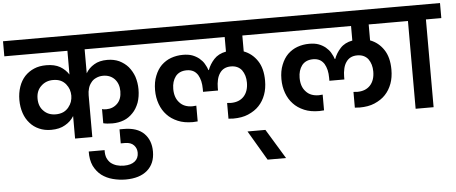

<svg xmlns="http://www.w3.org/2000/svg" viewBox="-83 -897 3270 1377"><g transform="rotate(-5 1552.0 -208.0)"><path d="M433.1 -162.1Q410.2 -124 369.1 -101.1Q329.1 -77.1 268.1 -77.1Q220.2 -77.1 182.1 -94.2Q142.6 -111.3 116.2 -142.1Q88.4 -172.9 74.2 -214.8Q59.1 -259.3 59.1 -310.1Q59.1 -360.4 74.2 -404.8Q88.9 -447.8 117.2 -479Q146.5 -509.8 185.1 -525.9Q222.2 -542 272.9 -542Q332 -542 371.1 -520Q410.2 -497.1 433.1 -460.9V-631.8H-21V-740.2H996.1V-631.8H557.1V-459Q578.1 -496.1 617.2 -519Q654.8 -542 711.9 -542Q758.8 -542 796.9 -524.9Q836.4 -505.4 861.8 -476.1Q888.7 -443.4 902.8 -403.8Q917 -358.9 917 -313Q917 -259.8 901.9 -216.8Q884.3 -171.4 857.9 -145Q828.6 -113.8 793 -100.1Q754.4 -85 710 -85Q670.9 -85 644 -91.8V-193.8Q654.3 -189.9 674.8 -189.9Q722.7 -189.9 754.9 -222.2Q786.1 -253.4 786.1 -310.1Q786.1 -363.8 754.9 -397.9Q723.1 -431.2 671.9 -431.2Q644.5 -431.2 621.1 -419.9Q598.1 -409.7 585 -391.1Q569.8 -372.1 564 -350.1Q557.1 -327.6 557.1 -300.8V0H433.1ZM189.9 -309.1Q189.9 -252 224.1 -219.2Q256.8 -185.1 311 -185.1Q341.3 -185.1 365.2 -195.8Q387.2 -206.1 402.8 -225.1Q419.4 -246.1 425.8 -265.1Q433.1 -287.6 433.1 -309.1Q433.1 -331.1 425.8 -354Q419.4 -373 402.8 -394Q386.7 -412.6 366.2 -421.9Q343.8 -432.1 312 -432.1Q260.7 -432.1 226.1 -398.9Q189.9 -365.7 189.9 -309.1Z M769.5 324.2Q723.1 324.2 676.8 312Q632.3 300.3 596.7 273.9Q563 247.6 541.5 205.1Q521 160.2 522.5 101.1H636.7Q635.3 133.3 644.5 157.2Q655.3 180.7 671.4 194.8Q689.9 209.5 713.4 216.8Q737.3 224.1 766.6 224.1Q815.9 224.1 843.8 202.1Q871.6 180.2 871.6 140.1Q871.6 108.4 850.6 85.9Q829.1 63 786.6 63H756.3V-38.1H786.6Q883.3 -38.1 932.6 11.2Q981.4 60.1 981.4 141.1Q981.4 227.5 925.8 275.9Q870.1 324.2 769.5 324.2Z M1575.7 -43.9Q1565.4 -43.9 1560.5 -44.9Q1548.3 -44.9 1541.5 -45.9V-159.2Q1546.4 -158.2 1556.6 -158.2Q1561.5 -157.2 1568.4 -157.2Q1628.9 -157.2 1662.6 -193.8Q1695.8 -230 1695.8 -293Q1695.8 -345.7 1669.4 -382.8Q1641.6 -418 1590.8 -418Q1563 -418 1542.5 -407.2Q1523.4 -397.5 1509.8 -377Q1496.6 -357.4 1490.7 -331.1Q1484.4 -303.2 1484.4 -274.9V-253.9H1376.5V-274.9Q1376.5 -305.7 1370.6 -331.1Q1364.7 -356 1352.5 -377Q1338.4 -397.9 1320.8 -407.2Q1300.3 -418 1273.4 -418Q1220.2 -418 1192.4 -382.8Q1165.5 -347.2 1165.5 -293Q1165.5 -229.5 1199.7 -193.8Q1231.9 -157.2 1292.5 -157.2Q1299.8 -157.2 1304.7 -158.2Q1314.9 -158.2 1319.8 -159.2V-45.9Q1313 -44.9 1301.8 -44.9Q1295.9 -43.9 1285.6 -43.9Q1222.2 -43.9 1177.7 -63Q1129.4 -83.5 1099.6 -116.2Q1068.8 -148.4 1051.8 -194.8Q1034.7 -241.7 1034.7 -294.9Q1034.7 -354 1052.7 -397.9Q1070.3 -442.9 1099.6 -472.2Q1131.3 -502.4 1169.4 -516.1Q1210 -530.8 1255.4 -530.8Q1294.4 -530.8 1321.8 -521Q1348.6 -511.2 1371.6 -493.2Q1395.5 -472.7 1406.7 -453.1Q1422.9 -425.8 1428.7 -405.8H1431.6Q1446.8 -447.3 1478.5 -481.9Q1510.3 -516.6 1565.4 -526.9V-631.8H954.6V-740.2H1905.8V-631.8H1692.4V-517.1Q1752.4 -494.6 1789.6 -439Q1826.7 -383.8 1826.7 -294.9Q1826.7 -238.8 1810.5 -194.8Q1793.5 -148.4 1762.7 -116.2Q1733.4 -84.5 1683.6 -63Q1639.2 -43.9 1575.7 -43.9Z M1928.2 271H1795.4L1669.4 57.1H1798.3Z M2485.4 -43.9Q2475.1 -43.9 2470.2 -44.9Q2458 -44.9 2451.2 -45.9V-159.2Q2456.1 -158.2 2466.3 -158.2Q2471.2 -157.2 2478 -157.2Q2538.6 -157.2 2572.3 -193.8Q2605.5 -230 2605.5 -293Q2605.5 -345.7 2579.1 -382.8Q2551.3 -418 2500.5 -418Q2472.7 -418 2452.1 -407.2Q2433.1 -397.5 2419.4 -377Q2406.2 -357.4 2400.4 -331.1Q2394 -303.2 2394 -274.9V-253.9H2286.1V-274.9Q2286.1 -305.7 2280.3 -331.1Q2274.4 -356 2262.2 -377Q2248 -397.9 2230.5 -407.2Q2210 -418 2183.1 -418Q2129.9 -418 2102.1 -382.8Q2075.2 -347.2 2075.2 -293Q2075.2 -229.5 2109.4 -193.8Q2141.6 -157.2 2202.1 -157.2Q2209.5 -157.2 2214.4 -158.2Q2224.6 -158.2 2229.5 -159.2V-45.9Q2222.7 -44.9 2211.4 -44.9Q2205.6 -43.9 2195.3 -43.9Q2131.8 -43.9 2087.4 -63Q2039.1 -83.5 2009.3 -116.2Q1978.5 -148.4 1961.4 -194.8Q1944.3 -241.7 1944.3 -294.9Q1944.3 -354 1962.4 -397.9Q1980 -442.9 2009.3 -472.2Q2041 -502.4 2079.1 -516.1Q2119.6 -530.8 2165 -530.8Q2204.1 -530.8 2231.4 -521Q2258.3 -511.2 2281.2 -493.2Q2305.2 -472.7 2316.4 -453.1Q2332.5 -425.8 2338.4 -405.8H2341.3Q2356.4 -447.3 2388.2 -481.9Q2419.9 -516.6 2475.1 -526.9V-631.8H1864.3V-740.2H2815.4V-631.8H2602.1V-517.1Q2662.1 -494.6 2699.2 -439Q2736.3 -383.8 2736.3 -294.9Q2736.3 -238.8 2720.2 -194.8Q2703.1 -148.4 2672.4 -116.2Q2643.1 -84.5 2593.3 -63Q2548.8 -43.9 2485.4 -43.9Z M2773.9 -740.2H3125V-631.8H3014.2V0H2884.8V-631.8H2773.9Z"/></g></svg>

Font: PoppinsZ SemiBold
Style: Regular
Weight: 600
Designer: Ninad Kale (Devanagari), Jonny Pinhorn (Latin)
Foundry: Indian Type Foundry
Version: Version 3.002;FEAKit 1.0